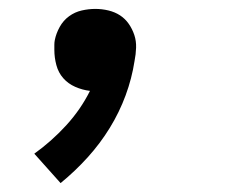

<svg xmlns="http://www.w3.org/2000/svg" viewBox="-20 -196 540 431"><path d="M116 215 57 149Q96 121 128.5 85.5Q161 50 182 8Q165 6 149 -1Q133 -8 122 -20.5Q111 -33 106.5 -50Q102 -67 102 -84Q102 -90 102 -95.5Q102 -101 103 -106Q106 -121 114 -135.5Q122 -150 135 -159.5Q148 -169 163.5 -172.5Q179 -176 194 -176Q209 -176 223.5 -172.5Q238 -169 249.5 -161.5Q261 -154 269 -142.5Q277 -131 281.5 -117.5Q286 -104 285.5 -89Q285 -74 282 -59Q276 -20 262 18Q248 56 226.5 91Q205 126 177 157Q149 188 116 215Z"/></svg>

Font: Iosevka Semibold Oblique
Style: Regular
Weight: 600
Italic angle: -9°
Monospace: yes
Designer: Belleve Invis
Foundry: Belleve Invis
Version: Version 32.5.0; ttfautohint (v1.8.4)